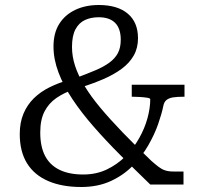

<svg xmlns="http://www.w3.org/2000/svg" viewBox="-20 -738 798 768"><path d="M633 -313Q627 -283 612.5 -241.5Q598 -200 573 -156.5Q548 -113 511 -75Q474 -37 422.5 -13.5Q371 10 305 10Q228 10 172.5 -14Q117 -38 88 -85Q59 -132 59 -202Q59 -248 74 -283.5Q89 -319 115.5 -345Q142 -371 178.5 -389Q215 -407 257 -419L277 -381Q236 -367 205.5 -346Q175 -325 158 -292Q141 -259 141 -208Q141 -152 160 -115Q179 -78 217.5 -59Q256 -40 313 -40Q365 -40 407 -60Q449 -80 481.5 -112.5Q514 -145 536.5 -185Q559 -225 570 -265.5Q581 -306 581 -341Q581 -345 569 -347Q557 -349 541 -350Q525 -351 513 -351H507V-399H718V-351H712Q689 -351 672.5 -348.5Q656 -346 646 -338Q636 -330 633 -313ZM714 0H581Q519 -60 461.5 -117.5Q404 -175 355 -231Q306 -287 270 -341Q234 -395 214 -448Q194 -501 194 -552Q194 -606 217 -642.5Q240 -679 281 -698.5Q322 -718 375 -718Q450 -718 491 -683.5Q532 -649 532 -585Q532 -546 515 -516Q498 -486 467 -463Q436 -440 394.5 -422Q353 -404 305 -389L286 -427Q329 -443 362 -457Q395 -471 417.5 -487.5Q440 -504 451.5 -525.5Q463 -547 463 -579Q463 -624 440.5 -646.5Q418 -669 375 -669Q344 -669 320 -658Q296 -647 282 -621Q268 -595 268 -550Q268 -512 280.5 -474Q293 -436 318 -394.5Q343 -353 381 -307.5Q419 -262 470 -209Q521 -156 586 -94Q602 -80 614.5 -70.5Q627 -61 640.5 -56.5Q654 -52 673 -52H714Z"/></svg>

Font: Roboto Serif Light
Style: Regular
Weight: 300
Designer: Greg Gazdowicz
Foundry: Commercial Type
Version: Version 1.008